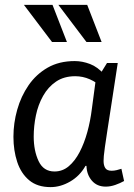

<svg xmlns="http://www.w3.org/2000/svg" viewBox="-20 -753 549 786"><path d="M418 -495H462Q447 -396 436.5 -328.5Q426 -261 419.5 -218.5Q413 -176 409.5 -151.5Q406 -127 405 -114.5Q404 -102 404 -94Q404 -76 411 -65Q418 -54 437 -54Q447 -54 457.5 -56.5Q468 -59 477 -62L488 -12Q472 -3 452 4Q432 11 413 11Q377 11 356 -13.5Q335 -38 334 -74H330Q307 -33 267.5 -10Q228 13 187 13Q133 13 99.5 -15Q66 -43 50.5 -90Q35 -137 35 -193Q35 -249 50.5 -304Q66 -359 97 -404Q128 -449 175 -476Q222 -503 286 -503Q317 -503 348.5 -491Q380 -479 407 -448V-389Q376 -416 347.5 -428.5Q319 -441 288 -441Q242 -441 209.5 -419Q177 -397 156.5 -360.5Q136 -324 127 -280.5Q118 -237 118 -194Q118 -136 138 -93.5Q158 -51 203 -51Q236 -51 261.5 -72.5Q287 -94 306 -130.5Q325 -167 337.5 -212.5Q350 -258 356 -307L371 -419ZM337 -733 396 -581H334L219 -733ZM195 -733 254 -581H193L78 -733Z"/></svg>

Font: Rosario
Style: Italic
Weight: 400
Italic angle: -8.05°
Designer: Hector Gatti
Foundry: Omnibus Type
Version: Version 1.201